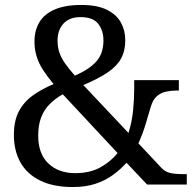

<svg xmlns="http://www.w3.org/2000/svg" viewBox="-20 -744 782 774"><path d="M274 10Q194 10 141 -16.5Q88 -43 62 -90Q36 -137 36 -200Q36 -257 56 -295Q76 -333 112 -359Q148 -385 196 -405Q171 -435 153.5 -462Q136 -489 127.5 -517Q119 -545 119 -577Q119 -621 138.5 -654Q158 -687 200 -705.5Q242 -724 308 -724Q372 -724 411 -704.5Q450 -685 467.5 -653Q485 -621 485 -582Q485 -539 468 -508Q451 -477 414 -452Q377 -427 316 -401L498 -208Q512 -253 516.5 -299Q521 -345 521 -382V-421H701V-379H692Q670 -379 649 -374.5Q628 -370 612 -356Q596 -342 587 -311Q578 -279 566.5 -241.5Q555 -204 538 -166L631 -67Q645 -52 664.5 -47Q684 -42 724 -42H733V0H573L490 -88Q466 -61 435 -38.5Q404 -16 364.5 -3Q325 10 274 10ZM283 -46Q342 -46 384 -69Q426 -92 454 -127L233 -364Q203 -347 180.5 -324.5Q158 -302 146 -271Q134 -240 134 -197Q134 -124 175 -85Q216 -46 283 -46ZM282 -439Q341 -465 369 -497Q397 -529 397 -581Q397 -621 376 -648Q355 -675 304 -675Q260 -675 236 -649Q212 -623 212 -580Q212 -555 219 -533.5Q226 -512 241.5 -489.5Q257 -467 282 -439Z"/></svg>

Font: Noto Serif Bengali
Style: Regular
Weight: 400
Designer: Juan Bruce, Universal Thirst, Indian Type Foundry and the Monotype Design Team.
Foundry: Monotype Imaging Inc.
Version: Version 2.003